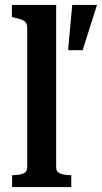

<svg xmlns="http://www.w3.org/2000/svg" viewBox="-20 -756 412 776"><path d="M207 -736V-79Q207 -61 224 -54.5Q241 -48 267 -48H268V0H29V-48H30Q57 -48 73.5 -54.5Q90 -61 90 -80V-644Q90 -657 84.5 -664.5Q79 -672 67.5 -676.5Q56 -681 37 -685L28 -687V-736ZM314 -553 372 -736H272L256 -563V-553Z"/></svg>

Font: Roboto Serif 28pt Condensed Medium
Style: Regular
Weight: 500
Width: 3
Designer: Greg Gazdowicz
Foundry: Commercial Type
Version: Version 1.008